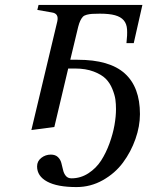

<svg xmlns="http://www.w3.org/2000/svg" viewBox="-20 -510 615 771"><path d="M106 12.2 210 -423.8Q217.3 -456.1 188 -460L129.9 -470.2L134.8 -490.2H551.8L517.1 -336.9H487.8Q491.7 -369.6 490.2 -392.1Q488.8 -414.6 476.8 -428.5Q464.8 -442.4 442.1 -448.7Q419.4 -455.1 380.9 -455.1Q360.4 -455.1 349.9 -454.3Q339.4 -453.6 328.6 -450.9Q317.9 -448.2 312.5 -442.4Q307.1 -436.5 302.5 -427Q297.9 -417.5 293.9 -401.9L262.2 -270H292Q419.9 -270 481 -215.1Q542 -160.2 542 -51.8Q542 -2.9 523.9 48.3Q505.9 99.6 473.9 142.8Q441.9 186 392.8 213.6Q343.8 241.2 287.1 241.2Q210 241.2 169.4 219.2Q128.9 197.3 128.9 158.2Q128.9 137.2 145.8 124Q162.6 110.8 184.1 110.8Q202.1 110.8 212.4 120.6Q222.7 130.4 226.3 144.3Q230 158.2 233.2 172.4Q236.3 186.5 244.4 196.3Q252.4 206.1 267.1 206.1Q303.7 206.1 335 185.8Q366.2 165.5 386 134.8Q405.8 104 419.7 65.7Q433.6 27.3 439.7 -7.6Q445.8 -42.5 445.8 -71.8Q445.8 -92.3 443.4 -110.4Q440.9 -128.4 431.2 -152.6Q421.4 -176.8 404.8 -193.6Q388.2 -210.4 356.2 -222.7Q324.2 -234.9 280.8 -234.9H253.9L198.2 0Z"/></svg>

Font: Linguistics Pro
Style: Italic
Weight: 400
Italic angle: -12°
Designer: Stefan Peev, Context Ltd
Foundry: Stefan Peev, Context Ltd
Version: Version 001.000